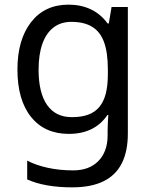

<svg xmlns="http://www.w3.org/2000/svg" viewBox="-20 -566 655 826"><path d="M275 -546Q328 -546 370.5 -526Q413 -506 443 -465H448L460 -536H530V9Q530 85 504 136.5Q478 188 425 214Q372 240 290 240Q232 240 183.5 231.5Q135 223 97 206V125Q135 145 186 156Q237 167 295 167Q364 167 403.5 126.5Q443 86 443 16V-5Q443 -17 444 -39.5Q445 -62 446 -71H442Q414 -30 372.5 -10Q331 10 276 10Q172 10 113.5 -63Q55 -136 55 -267Q55 -395 113.5 -470.5Q172 -546 275 -546ZM287 -472Q242 -472 210.5 -448Q179 -424 162.5 -378Q146 -332 146 -266Q146 -167 182.5 -114.5Q219 -62 289 -62Q330 -62 359 -72.5Q388 -83 407 -105.5Q426 -128 435 -163Q444 -198 444 -246V-267Q444 -340 427.5 -385Q411 -430 376 -451Q341 -472 287 -472Z"/></svg>

Font: ukorean05
Style: Book
Weight: 400
Designer: Jelle Bosma - Monotype Design Team
Foundry: Monotype Imaging Inc.
Version: Version 2.003